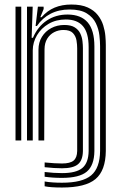

<svg xmlns="http://www.w3.org/2000/svg" viewBox="-20 -630 542 861"><path d="M258.1 210.9Q232 210.9 212.6 209.5Q193.3 208.2 180.2 205.3V183.8Q196.4 186.7 215.7 188Q234.9 189.4 258.1 189.4Q349.6 189.4 388.8 156.4Q428 123.4 428.8 47.2V-423.5Q428.8 -443.8 425.7 -471.5Q422.6 -499.3 409.9 -525.8Q397.3 -552.3 369.3 -569.9Q341.4 -587.4 291.9 -587.4Q243.9 -587.4 207 -568.4Q170.1 -549.4 145.5 -513.3H139.6L149.9 -600H175.5L175.8 -589.8L160.8 -552.8H166.4Q191.8 -582.1 224.9 -595.9Q258 -609.7 299.9 -609.7Q344.8 -609.7 373.5 -596.5Q402.2 -583.4 418.7 -562.2Q435.3 -541.1 442.9 -516.5Q450.5 -492 452.5 -468.7Q454.5 -445.3 454.5 -428.4V47.3Q453.5 135 408.4 172.9Q363.4 210.9 258.1 210.9ZM49.6 0V-600H75.3V0ZM258.1 124.6Q240.9 124.6 221.8 123.4Q202.8 122.1 180.2 119.8V98.5Q204.7 100.8 223.8 102Q242.8 103.1 258.1 103.1Q294.5 103.1 310.1 90.1Q325.6 77 326.1 47.1V-412.5Q326.3 -429.5 323 -448.9Q319.7 -468.2 306.8 -481.9Q293.9 -495.6 264.7 -495.6Q242.1 -495.6 222.7 -485.6Q203.3 -475.5 191.6 -456.3Q179.9 -437.1 179.7 -409.3L178.3 0H152.5V-406.7Q152.5 -439.9 168 -464.9Q183.5 -490 209.8 -504Q236.1 -518 268.5 -518Q298.4 -518 315.3 -507.2Q332.2 -496.5 340 -479.9Q347.8 -463.4 349.8 -445.6Q351.8 -427.8 351.8 -413.8V47.1Q351.2 88.6 329.7 106.6Q308.2 124.6 258.1 124.6ZM258.1 167.7Q236.8 167.7 217.5 166.4Q198.3 165.1 180.2 162.5V141.3Q200.6 143.6 219.7 145Q238.9 146.3 258.1 146.3Q322 146.3 349.4 123.2Q376.7 100.2 377.5 47.1V-418.7Q377.5 -483 351.9 -512.8Q326.4 -542.6 274.9 -542.6Q231.1 -542.6 197.8 -523Q164.5 -503.5 145.9 -472Q127.2 -440.6 126.9 -404.5V0H101.1V-600H126.6L121.9 -460.5H127.8Q149.3 -510.9 190 -538.1Q230.6 -565.2 284.3 -564.8Q343.4 -564.2 373.3 -529.5Q403.2 -494.7 403.3 -421.9V47.2Q402.5 111.8 369.2 139.8Q335.8 167.7 258.1 167.7Z"/></svg>

Font: Big Shoulders Inline Text SC Thin
Style: Regular
Weight: 100
Designer: Patric King
Foundry: XO Type Co
Version: Version 2.002